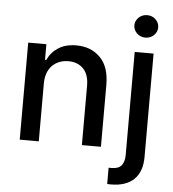

<svg xmlns="http://www.w3.org/2000/svg" viewBox="-62 -813 970 1074"><g transform="rotate(5 423.0 -275.5)"><path d="M71 0V-545H173V-457H180Q200 -501 239 -526Q280 -553 341 -553Q425 -553 476 -500Q527 -449 527 -347V0H420V-334Q420 -394 390 -427Q358 -461 305 -461Q249 -461 213 -425Q178 -388 178 -324V0ZM731 161Q685 205 602 205H591L580 204V113H597Q635 113 652 93Q669 71 669 35V-545H775V36Q775 117 731 161ZM674 -648Q654 -668 654 -693Q654 -718 674 -738Q694 -756 721 -756Q749 -756 768 -738Q788 -719 788 -693Q788 -667 768 -648Q749 -630 721 -630Q694 -630 674 -648Z"/></g></svg>

Font: Sinter Medium
Style: Regular
Weight: 500
Foundry: Adobe & rsms
Version: Version 1.000